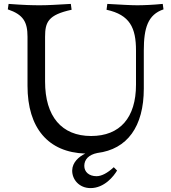

<svg xmlns="http://www.w3.org/2000/svg" viewBox="-20 -772 878 984"><path d="M444 192C515 192 563 131 580 102L563 85C531 115 500 131 475 131C436 131 412 109 412 78C412 46 434 21 479 12C632 -7 717 -123 717 -318V-513C717 -629 738 -697 818 -724L814 -752C765 -747 715 -745 683 -745C651 -745 601 -748 530 -752L526 -722C646 -696 677 -629 677 -513V-338C677 -169 595 -75 447 -75C296 -75 211 -175 211 -354V-583C211 -659 227 -696 347 -722L343 -752C272 -748 228 -745 186 -745C144 -745 104 -746 24 -752L20 -724C100 -697 121 -659 121 -583V-332C121 -116 227 9 417 15C384 31 351 60 350 101C349 148 386 192 444 192Z"/></svg>

Font: Basteleur Moonlight
Style: Regular
Weight: 300
Designer: Keussel
Foundry: Keussel Studio
Version: Version 1.300;Glyphs 3.2 (3192)